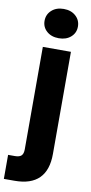

<svg xmlns="http://www.w3.org/2000/svg" viewBox="-146 -848 549 1157"><g transform="rotate(10 129.0 -269.5)"><path d="M-32.2 266.1V119.1H9.8Q37.1 119.1 49.1 107.4Q61 95.7 61 68.8V-558.1H232.9V66.9Q232.9 266.1 33.2 266.1ZM43.9 -714.8Q43.9 -753.9 72.3 -779.5Q100.6 -805.2 146 -805.2Q191.4 -805.2 219.7 -779.5Q248 -753.9 248 -714.8Q248 -676.3 219.7 -651.1Q191.4 -626 146 -626Q100.6 -626 72.3 -651.1Q43.9 -676.3 43.9 -714.8Z"/></g></svg>

Font: Biathlonist
Style: Bold
Weight: 700
Designer: Go4gold
Foundry: Go4gold
Version: Version 3.010;FEAKit 1.0